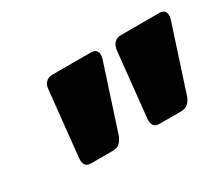

<svg xmlns="http://www.w3.org/2000/svg" viewBox="-63 -851 656 565"><g transform="rotate(-30 265.5 -568.5)"><path d="M116 -427Q99 -427 94.5 -436Q90 -445 91 -456L114 -677Q115 -693 123.5 -701.5Q132 -710 146 -710H277Q291 -710 296 -701.5Q301 -693 297 -677L225 -456Q221 -445 212.5 -436Q204 -427 187 -427ZM348 -427Q332 -427 327 -436Q322 -445 323 -456L346 -677Q348 -693 356.5 -701.5Q365 -710 378 -710H510Q523 -710 528 -701.5Q533 -693 529 -677L457 -456Q453 -445 444.5 -436Q436 -427 419 -427Z"/></g></svg>

Font: Rubik ExtraBold
Style: Italic
Weight: 800
Italic angle: -12°
Designer: Hubert and Fischer
Foundry: Hubert and Fischer
Version: Version 2.300;gftools[0.9.30]